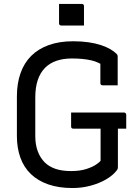

<svg xmlns="http://www.w3.org/2000/svg" viewBox="-20 -928 690 968"><path d="M277.7 -908.3Q291.7 -908.3 306 -908.3Q320.3 -908.3 335 -908.3Q349.8 -908.3 364.1 -908.3Q378.4 -908.3 392.4 -908.3Q397.4 -908.3 400.4 -905.3Q403.4 -902.3 403.4 -897.3V-799.3Q389.4 -799.3 375.1 -799.3Q360.8 -799.3 346 -799.3Q331.3 -799.3 317 -799.3Q302.7 -799.3 288.7 -799.3Q283.7 -799.3 280.7 -802.3Q277.7 -805.3 277.7 -810.3ZM338.5 -360.7H605.4Q608.4 -360.7 610.9 -359.2Q613.4 -357.7 614.9 -355.2Q616.4 -352.7 616.4 -349.7V-279.3H349.5Q346.5 -279.3 344.5 -280.1Q342.5 -280.9 341 -282.4Q339.5 -283.9 339 -285.9Q338.5 -287.9 338.5 -290.3Q338.5 -308.6 338.5 -325.5Q338.5 -342.4 338.5 -360.7ZM349.1 -720Q391.5 -720 426.7 -714.8Q461.9 -709.6 489.1 -700.6Q516.3 -691.6 536.3 -680Q556.3 -668.4 568.5 -655.7Q571.3 -652.8 572.3 -649.4Q573.3 -646 573.3 -642.3Q573.3 -621 573.3 -596.1Q573.3 -571.2 573.3 -546.3Q573.3 -521.5 573.3 -497.9Q554.2 -497.9 535.2 -497.9Q516.1 -497.9 497 -497.9Q492 -497.9 489 -500.9Q486 -503.9 486 -508.9Q486 -528.7 486 -549Q486 -569.3 486 -590.9Q486 -612.4 486 -635.8L511.1 -588.9Q482 -614 440.8 -623.6Q399.6 -633.2 342.3 -633.2Q298.7 -633.2 264.5 -621.4Q230.2 -609.6 206.5 -585.5Q182.9 -561.3 170.4 -524.4Q157.9 -487.4 157.9 -436.4V-241.9Q157.9 -198.5 170.4 -165.3Q182.9 -132 205.7 -109.2Q226.1 -88.8 258.4 -77.2Q290.7 -65.6 339 -65.6Q382.7 -65.6 414.4 -75.7Q446.1 -85.8 464.7 -98.5Q483.3 -111.3 487.1 -117.5Q487.1 -154.4 487.1 -185.3Q487.1 -216.3 487.1 -247.1Q487.1 -278 487.1 -312.6H578.8L574.4 -295.4Q574.4 -239.1 574.4 -190.8Q574.4 -142.4 574.4 -85.3Q574.4 -80.1 573.4 -77Q572.4 -73.9 569 -69.4Q549.4 -43.7 514.5 -23.4Q479.6 -3.2 435.9 8.4Q392.2 20 346 20Q275.8 20 223.1 1.6Q170.4 -16.8 135.2 -50.9Q100 -84.9 82.6 -133.6Q65.2 -182.2 65.2 -242.3V-441.4Q65.2 -507.1 83.4 -558.8Q101.6 -610.6 137.5 -646.4Q173.5 -682.2 226.6 -701.1Q279.8 -720 349.1 -720Z"/></svg>

Font: Recursive Sans Linear Light
Style: Regular
Weight: 300
Version: Version 1.085